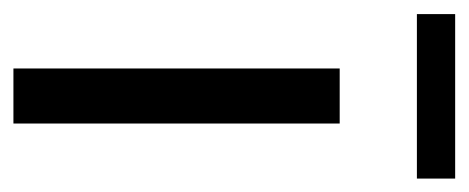

<svg xmlns="http://www.w3.org/2000/svg" viewBox="-226 -472 698 286"><g transform="rotate(90 123.0 -329.0)"><path d="M1 -601V-658H246V-601ZM82 0V-486H164V0Z"/></g></svg>

Font: RibengUni
Style: Regular
Weight: 400
Designer: (1) Dr. Andrew Glass (Senior Program Manager at Microsoft Corporation)
(2) Bivuti Chakma (Chakma Font Designer & Keyboar
Foundry: Bivuti Chakma
Version: Version 2.2022; Updated on: 03 June 2022; Friday